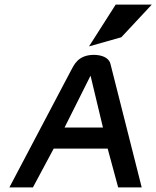

<svg xmlns="http://www.w3.org/2000/svg" viewBox="-20 -820 684 840"><path d="M510.8 -657 644.2 -800H486.2L369.4 -617ZM463.1 -541C455.9 -569 423.4 -580 389.4 -580C319.3 -579 303.2 -534 288.7 -508L21 0H124L215 -170H451L497 0H600ZM376.1 -489 430.4 -262H262.4Z"/></svg>

Font: Charger
Style: ExBdIt
Weight: 400
Designer: Jasper
Foundry: Cannot Into Space Fonts
Version: Version 0.99